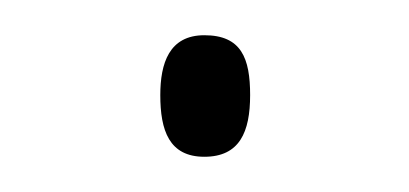

<svg xmlns="http://www.w3.org/2000/svg" viewBox="-20 -82 232 109"><path d="M71 -28C71 -8 76 7 96 7C116 7 122 -7 122 -28C122 -49 117 -62 96 -62C76 -62 71 -46 71 -28Z"/></svg>

Font: Noto Sans Lao Condensed Thin
Style: Regular
Weight: 100
Width: 3
Designer: Monotype Design Team
Foundry: Monotype Imaging Inc.
Version: Version 2.003